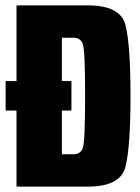

<svg xmlns="http://www.w3.org/2000/svg" viewBox="-20 -695 520 715"><path d="M1 -283.5V-393H41.5V-675H306.5Q428.5 -675 447.2 -601.8Q466 -528.5 466 -338Q466 -147.5 447.2 -73.8Q428.5 0 306.5 0H41.5V-283.5ZM210.5 -120.5H253.5Q279 -120.5 288 -142.5Q297 -164.5 297 -338Q297 -510.5 288 -532.5Q279 -554.5 253.5 -554.5H210.5V-393H246V-283.5H210.5Z"/></svg>

Font: Anybody Condensed ExtraBold
Style: Regular
Weight: 800
Width: 3
Designer: Tyler Finck
Foundry: Etcetera Type Company
Version: Version 1.010; ttfautohint (v1.8.3) -l 8 -r 50 -G 200 -x 14 